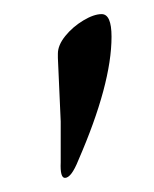

<svg xmlns="http://www.w3.org/2000/svg" viewBox="-20 -696 218 272"><path d="M91 -469Q81 -444 72 -444Q65 -444 66 -466V-524L62 -614V-620Q62 -632 72.5 -645Q83 -658 98 -667Q113 -676 124 -676Q138 -676 138 -644Q138 -577 91 -469Z"/></svg>

Font: Benne
Style: Regular
Weight: 400
Designer: John-Daniel Harrington
Version: Version 1.001